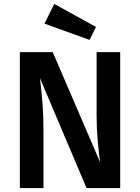

<svg xmlns="http://www.w3.org/2000/svg" viewBox="-20 -956 712 976"><path d="M591 0H420L183 -559Q192 -485 196.5 -425Q201 -365 201 -282V0H81V-691H248L489 -131Q483 -171 477 -236.5Q471 -302 471 -367V-691H591ZM468 -819 435 -753 206 -836 256 -936Z"/></svg>

Font: Fira Sans Medium
Style: Regular
Weight: 500
Designer: bBox Type GmbH & Carrois Corporate GbR & Edenspiekermann AG
Foundry: bBox Type GmbH & Carrois Corporate GbR & Edenspiekermann AG
Version: Version 4.301